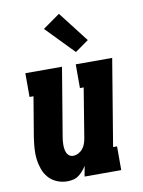

<svg xmlns="http://www.w3.org/2000/svg" viewBox="-88 -840 675 908"><g transform="rotate(-10 250.0 -385.5)"><path d="M161 8Q135 8 111.5 -2Q88 -12 72 -30Q56 -48 47.5 -72Q39 -96 36 -121Q33 -146 35 -172Q37 -198 41 -225L73 -416H54V-530H230L176 -206Q174 -196 173 -185.5Q172 -175 172 -164.5Q172 -154 173.5 -144.5Q175 -135 179 -126Q183 -117 191 -111.5Q199 -106 209 -106Q222 -106 234.5 -112.5Q247 -119 255.5 -129.5Q264 -140 268.5 -153Q273 -166 275 -178L314 -416H296V-530H471L402 -114H421V0H245L254 -50Q246 -37 236.5 -26Q227 -15 215 -6.5Q203 2 189 5Q175 8 161 8ZM307 -587 177 -721 259 -779 372 -633Z"/></g></svg>

Font: Iosevka Slab Heavy Oblique
Style: Regular
Weight: 900
Italic angle: -9°
Monospace: yes
Designer: Belleve Invis
Foundry: Belleve Invis
Version: Version 11.1.1; ttfautohint (v1.8.3)